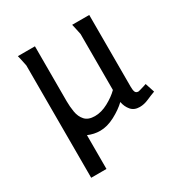

<svg xmlns="http://www.w3.org/2000/svg" viewBox="-161 -617 877 925"><g transform="rotate(-30 277.5 -155.0)"><path d="M551 -21Q529 -13 504 -2Q479 9 455 9Q424 9 407 -11Q390 -31 385 -59Q357 -32 314.5 -9.5Q272 13 232 13Q199 13 166 -1V187H81V-438Q81 -439 78 -452.5Q75 -466 72 -480.5Q69 -495 68 -497H163V-191Q163 -162 168 -131.5Q173 -101 191 -81Q209 -61 246 -61Q282 -61 320 -81.5Q358 -102 383 -127V-438Q383 -439 380 -452.5Q377 -466 374 -480.5Q371 -495 370 -497H465V-97Q465 -79 469 -69Q473 -59 487 -59Q488 -59 498.5 -62Q509 -65 520.5 -68.5Q532 -72 534 -73Z"/></g></svg>

Font: Rosario Light
Style: Regular
Weight: 300
Designer: Hector Gatti
Foundry: Omnibus Type
Version: Version 1.101; ttfautohint (v1.8.1.43-b0c9)